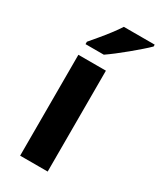

<svg xmlns="http://www.w3.org/2000/svg" viewBox="-194 -833 753 900"><g transform="rotate(30 182.0 -383.0)"><path d="M227 0H78V-546H227ZM364 -756Q350 -742 327 -722Q304 -702 277.5 -680Q251 -658 225.5 -638.5Q200 -619 181 -606H82V-619Q98 -638 119.5 -663.5Q141 -689 162 -716.5Q183 -744 197 -766H364Z"/></g></svg>

Font: Noto Sans Vithkuqi
Style: Bold
Weight: 700
Version: Version 1.001; ttfautohint (v1.8.4.7-5d5b)